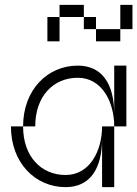

<svg xmlns="http://www.w3.org/2000/svg" viewBox="-20 -770 565 790"><path d="M75 -250H25C25 -100 125 0 250 0C350 0 400 -75 400 -200V0H450V-250H400C400 -150 350 -50 250 -50C150 -50 75 -125 75 -250ZM75 -250H125C125 -375 200 -450 300 -450C400 -450 450 -350 450 -250H500V-500H450V-300C450 -425 400 -500 300 -500C175 -500 75 -400 75 -250ZM175 -600H225V-700H175ZM225 -700H325V-750H225ZM325 -650H375V-700H325ZM375 -600H475V-650H375ZM475 -650H525V-750H475Z"/></svg>

Font: LS-VG5000 Light Shifted
Style: Regular
Weight: 400
Designer: Justin Bihan, 2021
Foundry: Justin Bihan, 2021
Version: Version 1.000;Glyphs 3.1.2 (3151)